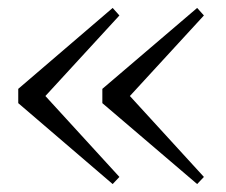

<svg xmlns="http://www.w3.org/2000/svg" viewBox="-20 -515 569 484"><path d="M264 -51 26 -255V-291L264 -495L281 -476L77 -254V-292L281 -69ZM477 -51 238 -255V-291L477 -495L494 -476L290 -254V-292L494 -69Z"/></svg>

Font: Noto Serif TC ExtraLight Light
Style: Regular
Weight: 300
Version: Version 2.003-H1;hotconv 1.1.1;makeotfexe 2.6.0